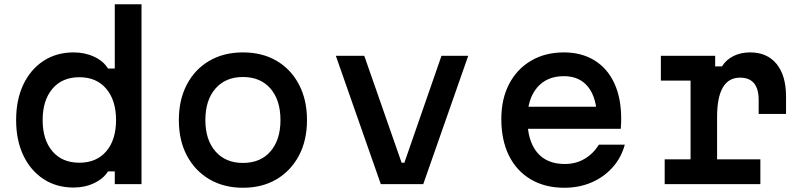

<svg xmlns="http://www.w3.org/2000/svg" viewBox="-20 -868 3790 905"><path d="M327 16Q246 16 185 -24Q124 -64 90 -135.5Q56 -207 56 -302Q56 -398 90 -469.5Q124 -541 185 -581Q246 -621 327 -621Q380 -621 424 -600.5Q468 -580 489 -545H521V-848H647V0H521V-60H489Q468 -26 424 -5Q380 16 327 16ZM354 -101Q435 -101 481 -155Q527 -209 527 -302Q527 -395 481 -449.5Q435 -504 354 -504Q273 -504 227 -449.5Q181 -395 181 -302Q181 -209 227 -155Q273 -101 354 -101Z M1125 17Q1035 17 967 -23Q899 -63 861 -134.5Q823 -206 823 -302Q823 -398 861 -470Q899 -542 967 -581.5Q1035 -621 1125 -621Q1216 -621 1283.5 -581.5Q1351 -542 1389 -470Q1427 -398 1427 -302Q1427 -206 1389 -134.5Q1351 -63 1283.5 -23Q1216 17 1125 17ZM1125 -100Q1208 -100 1255 -154.5Q1302 -209 1302 -302Q1302 -396 1255 -450.5Q1208 -505 1125 -505Q1043 -505 995.5 -450.5Q948 -396 948 -302Q948 -209 995.5 -154.5Q1043 -100 1125 -100Z M1563 -605H1697L1873 -101H1886L2061 -605H2187L1975 0H1775Z M2442 -365H2835L2794 -307Q2794 -404 2753.5 -456.5Q2713 -509 2638 -509Q2557 -509 2511.5 -455Q2466 -401 2466 -307Q2466 -206 2511 -150.5Q2556 -95 2642 -95Q2694 -95 2735 -119Q2776 -143 2803 -186H2925Q2908 -124 2867 -78.5Q2826 -33 2768 -8Q2710 17 2640 17Q2549 17 2482 -22.5Q2415 -62 2379 -134.5Q2343 -207 2343 -307Q2343 -402 2380 -472.5Q2417 -543 2483.5 -582Q2550 -621 2638 -621Q2721 -621 2782 -583.5Q2843 -546 2875.5 -476Q2908 -406 2908 -308Q2908 -296 2907.5 -284Q2907 -272 2906 -261H2442Z M3095 -605H3351V-555H3383Q3403 -587 3437.5 -604Q3472 -621 3516 -621Q3596 -621 3640.5 -566.5Q3685 -512 3685 -413V-331H3556V-397Q3556 -502 3468 -502Q3414 -502 3387 -455.5Q3360 -409 3360 -317V-117H3564V0H3113V-117H3235V-488H3095Z"/></svg>

Font: Martian Mono SemiExpanded Medium
Style: Regular
Weight: 500
Width: 6
Designer: Roman Shamin
Foundry: Evil Martians
Version: Version 1.000